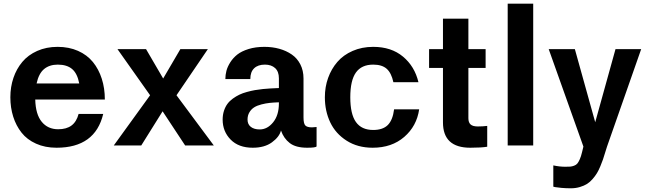

<svg xmlns="http://www.w3.org/2000/svg" viewBox="-20 -788 3505 1040"><path d="M547.9 -249H170.9Q172.9 -168.5 206.1 -128.2Q239.3 -87.9 294.9 -87.9Q340.3 -87.9 367.4 -108.2Q394.5 -128.4 405.8 -170.9H539.1Q495.6 12.2 286.1 12.2Q224.1 12.2 175.3 -9.8Q126.5 -31.7 96.7 -69.6Q66.9 -107.4 51.5 -156.2Q36.1 -205.1 36.1 -261.2Q36.1 -316.9 52.7 -366Q69.3 -415 100.8 -452.6Q132.3 -490.2 181.6 -512.2Q231 -534.2 292 -534.2Q353.5 -534.2 402.6 -512.5Q451.7 -490.7 483.2 -452.1Q514.6 -413.6 531.2 -361.8Q547.9 -310.1 547.9 -249ZM293 -438Q248 -438 219 -414.1Q189.9 -390.1 178.2 -335.9H409.2Q398.9 -390.1 370.6 -414.1Q342.3 -438 293 -438Z M863.8 -362.8 957 -522H1106L936 -272L1138.2 0H982.9L860.8 -185.1L745.1 0H596.2L793 -272L616.2 -522H771Z M1644 12.2Q1582 12.2 1549.3 -13.2Q1516.6 -38.6 1502 -81.1Q1493.2 -46.4 1453.1 -17.1Q1413.1 12.2 1349.1 12.2Q1272.5 12.2 1229.2 -32Q1186 -76.2 1186 -140.1Q1186 -166 1193.1 -187.7Q1200.2 -209.5 1211.9 -225.3Q1223.6 -241.2 1241.2 -253.9Q1258.8 -266.6 1276.6 -275.1Q1294.4 -283.7 1317.9 -290Q1341.3 -296.4 1360.6 -299.8Q1379.9 -303.2 1403.8 -305.7Q1427.7 -308.1 1443.1 -308.8Q1458.5 -309.6 1478 -310.5Q1486.8 -311 1490.7 -311V-363.8Q1490.7 -400.4 1470.2 -419.2Q1449.7 -438 1415 -438Q1377.4 -438 1356.7 -418.2Q1335.9 -398.4 1335.9 -359.9H1200.7Q1200.7 -382.3 1206.5 -404.5Q1212.4 -426.8 1227.5 -450.7Q1242.7 -474.6 1265.6 -492.7Q1288.6 -510.7 1326.4 -522.5Q1364.3 -534.2 1412.1 -534.2Q1455.6 -534.2 1493.2 -523.7Q1530.8 -513.2 1560.3 -492.9Q1589.8 -472.7 1606.9 -439.2Q1624 -405.8 1624 -362.8V-151.9Q1624 -118.7 1633.8 -108.4Q1643.6 -98.1 1669.9 -98.1L1694.8 -100.1V4.9Q1690.9 12.2 1644 12.2ZM1386.7 -86.9Q1428.2 -86.9 1459.5 -125.5Q1490.7 -164.1 1490.7 -228V-233.9Q1462.4 -232.9 1441.2 -230.7Q1419.9 -228.5 1396 -222.4Q1372.1 -216.3 1356.7 -206.5Q1341.3 -196.8 1331.1 -179.9Q1320.8 -163.1 1320.8 -140.1Q1320.8 -114.7 1338.6 -100.8Q1356.4 -86.9 1386.7 -86.9Z M2250.5 -195.8Q2237.3 -105 2169.7 -46.4Q2102.1 12.2 1998.5 12.2Q1917.5 12.2 1857.7 -25.9Q1797.9 -64 1768.8 -125.2Q1739.7 -186.5 1739.7 -261.2Q1739.7 -316.9 1757.3 -366Q1774.9 -415 1807.4 -452.6Q1839.8 -490.2 1890.1 -512.2Q1940.4 -534.2 2001.5 -534.2Q2099.6 -534.2 2162.8 -481.4Q2226.1 -428.7 2246.6 -342.8H2110.8Q2100.1 -392.6 2074.7 -415.3Q2049.3 -438 2001.5 -438Q1938.5 -438 1908 -395.3Q1877.4 -352.5 1877.4 -261.2Q1877.4 -169.9 1908 -127Q1938.5 -84 2001.5 -84Q2053.7 -84 2080.6 -110.8Q2107.4 -137.7 2114.7 -195.8Z M2379.4 -125V-419.9H2304.2V-522H2379.4V-687H2517.1V-522H2610.4V-419.9H2517.1V-147.9Q2517.1 -124.5 2529.1 -113.8Q2541 -103 2568.4 -103Q2582 -103 2594.7 -103.8Q2607.4 -104.5 2613.3 -105.5L2619.1 -106V6.8Q2586.4 12.2 2527.3 12.2Q2379.4 12.2 2379.4 -125Z M2730 0V-768.1H2868.2V0Z M3140.1 5.9 2952.1 -522H3093.8L3204.1 -126L3314 -522H3453.1L3268.1 5.9Q3264.6 16.1 3257.8 38.6Q3251 61 3246.1 75.7Q3241.2 90.3 3231.9 112.5Q3222.7 134.8 3213.6 149.7Q3204.6 164.6 3190.2 181.4Q3175.8 198.2 3159.7 208.3Q3143.6 218.3 3120.8 225.1Q3098.1 231.9 3071.8 231.9Q3044.9 231.9 3021.2 229.7Q2997.6 227.5 2987.3 225.6L2977.1 223.1V107.9Q3011.2 115.2 3041 115.2Q3059.6 115.2 3068.8 114.5Q3078.1 113.8 3089.6 109.6Q3101.1 105.5 3107.7 97.2Q3114.3 88.9 3120.8 74Q3127.4 59.1 3132.8 36.1Z"/></svg>

Font: Standard
Style: Bold
Weight: 400
Designer: Bryce Wilner
Version: Version 2.000;PS 2.0;hotconv 16.6.51;makeotf.lib2.5.65220 DE